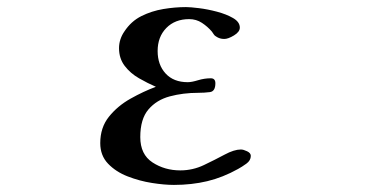

<svg xmlns="http://www.w3.org/2000/svg" viewBox="-20 -524 1040 542"><path d="M688 -84Q688 -71 675.5 -62Q663 -53 652 -47Q609 -23 565 -12.5Q521 -2 471 -2Q444 -2 409 -7.5Q374 -13 340.5 -26Q307 -39 285 -62Q263 -85 263 -120Q263 -164 287.5 -194.5Q312 -225 348.5 -245.5Q385 -266 420 -279Q397 -289 372.5 -303Q348 -317 332 -338Q316 -359 316 -388Q316 -401 320 -413Q324 -425 331 -435Q350 -464 379 -478.5Q408 -493 441 -498.5Q474 -504 505 -504Q517 -504 541.5 -501Q566 -498 592.5 -491Q619 -484 638 -473Q657 -462 657 -446Q657 -434 640.5 -424Q624 -414 613 -414Q600 -414 590 -421Q586 -423 583.5 -427Q581 -431 578 -435Q566 -449 550 -459.5Q534 -470 514 -470Q474 -470 449.5 -445Q425 -420 425 -380Q425 -341 447.5 -316.5Q470 -292 510 -292Q521 -292 539 -297.5Q557 -303 575 -303Q588 -303 588 -289Q588 -266 572.5 -264Q557 -262 540 -262Q497 -262 459.5 -252Q422 -242 399 -215Q376 -188 376 -137Q376 -88 410.5 -65.5Q445 -43 489 -43Q524 -43 555.5 -58Q587 -73 614 -87.5Q641 -102 660 -102Q667 -102 677.5 -97Q688 -92 688 -84Z"/></svg>

Font: Kaisei Tokumin
Style: Bold
Weight: 700
Designer: Font-Kai, 金井和夫
Foundry: KAZUO KANAI
Version: Version 5.003